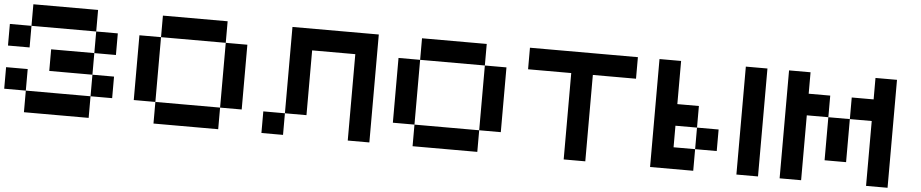

<svg xmlns="http://www.w3.org/2000/svg" viewBox="-49 -1186 8500 1772"><g transform="rotate(5 4200.5 -300.0)"><path d="M200.2 0H0V-199.7H200.2ZM799.8 -399.9V-199.7H399.9V-399.9ZM200.2 -600.1V-799.8H799.8V-600.1ZM799.8 0V200.2H200.2V0ZM1000 0H799.8V-199.7H1000ZM1000 -399.9H799.8V-600.1H1000ZM200.2 -399.9H0V-600.1H200.2Z M1200.2 -600.1H1400.4V0H1200.2ZM2000 -799.8V-600.1H1400.4V-799.8ZM1400.4 200.2V0H2000V200.2ZM2000 -600.1H2200.2V0H2000Z M2600.6 200.2H2400.4V0H2600.6ZM3400.4 200.2H3200.2V-600.1H2800.3V0H2600.6V-799.8H3400.4Z M3600.6 -600.1H3800.8V0H3600.6ZM4400.4 -799.8V-600.1H3800.8V-799.8ZM3800.8 200.2V0H4400.4V200.2ZM4400.4 -600.1H4600.6V0H4400.4Z M4800.8 -799.8H5800.8V-600.1H5400.9V200.2H5200.7V-600.1H4800.8Z M6201.2 0H6400.9V200.2H6001V-799.8H6201.2V-399.9H6400.9V-199.7H6201.2ZM7001 200.2H6800.8V-799.8H7001ZM6601.1 0H6400.9V-199.7H6601.1Z M7600.1 -2V-400.9H7799.3V-2ZM8002 -799.8H8201.2V200.2H8002V-400.9H7799.3V-601.1H8002ZM7400.4 -601.1H7600.1V-400.9H7400.4V200.2H7201.2V-799.8H7400.4Z"/></g></svg>

Font: QuinqueFive
Style: Regular
Weight: 400
Monospace: yes
Designer: GGBotNet
Foundry: GGBotNet
Version: 1.1